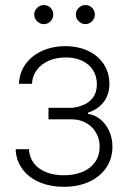

<svg xmlns="http://www.w3.org/2000/svg" viewBox="-20 -717 497 748"><path d="M228.5 -34.2Q270 -34.2 301.5 -47.4Q333 -60.5 350.6 -85.7Q368.2 -110.8 368.2 -145.5Q368.2 -176.3 354 -200.4Q339.8 -224.6 315.7 -238Q291.5 -251.5 262.7 -252H168.9V-296.9H260.7Q307.1 -302.2 332.3 -325.7Q357.4 -349.1 357.4 -388.7Q357.4 -419.9 342.5 -443.6Q327.6 -467.3 300 -480.2Q272.5 -493.2 236.3 -493.2Q199.2 -493.2 169.7 -480.2Q140.1 -467.3 123 -443.8Q106 -420.4 104.5 -390.6H53.7Q55.7 -433.6 79.3 -466.8Q103 -500 143.6 -518.6Q184.1 -537.1 234.4 -537.1Q285.6 -537.1 324.7 -518.1Q363.8 -499 385 -465.8Q406.2 -432.6 406.2 -390.6Q406.2 -348.6 383.8 -319.6Q361.3 -290.5 323.2 -278.3V-273.4Q349.6 -269.5 371.3 -251.7Q393.1 -233.9 405.5 -206.1Q418 -178.2 418 -145.5Q418 -99.6 394.3 -64.2Q370.6 -28.8 327.6 -9Q284.7 10.7 228.5 10.7Q174.8 10.7 132.8 -7.6Q90.8 -25.9 66.7 -59.1Q42.5 -92.3 41 -135.7H92.8Q94.2 -105 111.3 -82Q128.4 -59.1 158.7 -46.6Q189 -34.2 228.5 -34.2ZM113.3 -660.2Q113.3 -675.3 124.5 -686.3Q135.7 -697.3 150.4 -697.3Q166.5 -697.3 177 -686.5Q187.5 -675.8 187.5 -660.2Q187.5 -645 176.8 -634Q166 -623 150.4 -623Q135.7 -623 124.5 -634.3Q113.3 -645.5 113.3 -660.2ZM275.4 -660.2Q275.4 -675.3 286.6 -686.3Q297.9 -697.3 312.5 -697.3Q328.1 -697.3 338.9 -686.5Q349.6 -675.8 349.6 -660.2Q349.6 -645.5 338.6 -634.3Q327.6 -623 312.5 -623Q297.9 -623 286.6 -634.3Q275.4 -645.5 275.4 -660.2Z"/></svg>

Font: Pretendard ExtraLight
Style: Regular
Weight: 200
Designer: Base glyphs from Inter by Rasmus Andersson; Hangeul glyphs from Noto Sans CJK(Source Han Sans) by Jang Soo-young and Kan
Foundry: Kil Hyung-jin
Version: Version 1.309